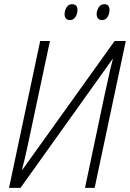

<svg xmlns="http://www.w3.org/2000/svg" viewBox="-20 -913 631 933"><path d="M23.9 0 175.3 -713.9H222.7L123 -245.1Q117.2 -216.8 111.3 -190.7Q105.5 -164.6 99.6 -139.4Q93.8 -114.3 86.9 -88.9H89.4L537.1 -713.9H591.3L439.9 0H393.1L488.8 -454.1Q496.6 -487.3 502.9 -517.1Q509.3 -546.9 515.4 -574Q521.5 -601.1 528.3 -625.5H526.4L79.6 0ZM476.1 -815.4Q463.9 -815.4 456.8 -822.8Q449.7 -830.1 449.7 -844.2Q449.7 -860.8 459.2 -876.7Q468.8 -892.6 487.3 -892.6Q499.5 -892.6 505.9 -885.3Q512.2 -877.9 512.2 -865.2Q512.2 -846.2 502.7 -830.8Q493.2 -815.4 476.1 -815.4ZM319.8 -815.4Q307.6 -815.4 300.8 -822.8Q293.9 -830.1 293.9 -844.2Q293.9 -860.8 303.2 -876.7Q312.5 -892.6 330.6 -892.6Q339.4 -892.6 345 -889.4Q350.6 -886.2 353.5 -880.1Q356.4 -874 356.4 -865.2Q356.4 -846.2 346.7 -830.8Q336.9 -815.4 319.8 -815.4Z"/></svg>

Font: Open Sans SemiCondensed Light
Style: Italic
Weight: 300
Width: 4
Italic angle: -12°
Designer: Monotype Design Team
Foundry: Monotype Imaging Inc.
Version: Version 3.000